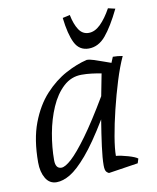

<svg xmlns="http://www.w3.org/2000/svg" viewBox="-78 -724 654 798"><g transform="rotate(-10 249.0 -325.5)"><path d="M97 12Q67 12 51 -15Q35 -42 35 -82Q35 -179 61 -247.5Q87 -316 128.5 -361Q170 -406 217.5 -431.5Q265 -457 308 -467Q320 -467 338.5 -461Q357 -455 376 -448Q395 -441 407 -437L417 -461Q427 -461 437.5 -460Q448 -459 458 -457Q439 -416 421.5 -359.5Q404 -303 389.5 -243.5Q375 -184 366.5 -133.5Q358 -83 358 -53Q380 -51 409 -42.5Q438 -34 448 -26L442 -7L318 12Q315 12 308 5.5Q301 -1 301 -23Q301 -53 307.5 -102.5Q314 -152 324 -213Q269 -122 227.5 -73.5Q186 -25 155 -6.5Q124 12 97 12ZM127 -44Q143 -44 170.5 -69Q198 -94 240.5 -152Q283 -210 341 -308L359 -401Q338 -405 317.5 -407.5Q297 -410 276 -410Q232 -410 199 -379.5Q166 -349 144.5 -299.5Q123 -250 112.5 -192Q102 -134 102 -80Q102 -44 127 -44ZM325 -512Q285 -512 266.5 -549Q248 -586 240 -656L271 -663Q279 -623 294.5 -599.5Q310 -576 336 -576Q362 -576 386 -599.5Q410 -623 432 -663L462 -656Q428 -586 397 -549Q366 -512 325 -512Z"/></g></svg>

Font: Mate
Style: Italic
Weight: 400
Italic angle: -10.8°
Designer: Eduardo Rodriguez Tunni
Foundry: Eduardo Rodriguez Tunni
Version: Version 1.003; ttfautohint (v1.8.4.7-5d5b);gftools[0.9.24]